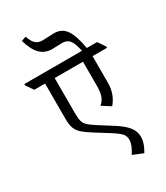

<svg xmlns="http://www.w3.org/2000/svg" viewBox="-290 -987 1078 1245"><g transform="rotate(-30 249.0 -364.5)"><path d="M359.4 -374.5V-557.6H147.5V-297.9Q147.5 -254.9 153.1 -234.4Q158.7 -213.9 176.3 -197.3Q193.8 -180.7 238.3 -152.3L336.9 -89.8Q389.6 -56.2 415.8 -22.5Q441.9 11.2 441.9 51.8Q441.9 98.6 407.2 155.3L330.6 124Q367.2 69.8 367.2 29.8Q367.2 5.4 352.8 -13.2Q338.4 -31.7 287.6 -64L187 -127Q139.6 -156.7 116.9 -177.7Q94.2 -198.7 85 -224.6Q75.7 -250.5 75.7 -293.9V-557.6H-4.9L-42.5 -612.3V-622.1H389.2Q376.5 -682.6 357.7 -706.5Q338.9 -730.5 302.7 -730.5L227.5 -728Q174.8 -728.5 140.1 -762.5Q105.5 -796.4 83.5 -872.6L119.1 -883.8Q129.4 -848.1 148.4 -828.1Q167.5 -808.1 201.7 -808.1L288.6 -811.5Q346.7 -811.5 377.7 -766.1Q408.7 -720.7 425.3 -622.1H502L539.6 -567.4V-557.6H431.2V-357.9Q431.2 -273.4 378.9 -212.4L314.9 -253.4Q338.4 -272.9 348.9 -301Q359.4 -329.1 359.4 -374.5Z"/></g></svg>

Font: Noto Serif Devanagari
Style: Regular
Weight: 400
Designer: Monotype Design Team
Foundry: Monotype Imaging Inc.
Version: Version 1.01